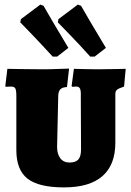

<svg xmlns="http://www.w3.org/2000/svg" viewBox="-20 -805 568 834"><path d="M51 -153V-387Q51 -413 46.5 -421Q42 -429 28 -429L5 -428L3 -431L12 -506Q26 -506 69 -505Q112 -504 166 -504Q197 -504 232 -505.5Q267 -507 280 -507L271 -427Q251 -426 242.5 -417.5Q234 -409 233 -391L228 -167Q228 -136 242 -117.5Q256 -99 282 -99Q308 -99 320 -112Q332 -125 332 -156L331 -387Q332 -411 327.5 -420Q323 -429 311 -429L294 -428L291 -431L301 -506Q312 -506 342.5 -505Q373 -504 401 -504Q443 -504 478.5 -505Q514 -506 526 -506L519 -429Q495 -421 488 -415Q481 -409 481 -397V-185Q481 -89 425 -40Q369 9 258 9Q148 9 99.5 -29Q51 -67 51 -153ZM68 -708 71 -722 155 -785 169 -780Q178 -764 207.5 -713.5Q237 -663 277 -597L228 -559H209Q166 -606 123.5 -650.5Q81 -695 68 -708ZM231 -708 234 -722 318 -785 332 -780Q341 -764 370.5 -713.5Q400 -663 440 -597L391 -559H372Q329 -607 286.5 -651Q244 -695 231 -708Z"/></svg>

Font: Alegreya SC Black
Style: Regular
Weight: 900
Designer: Juan Pablo del Peral
Foundry: Huerta Tipografica
Version: Version 2.007; ttfautohint (v1.6)